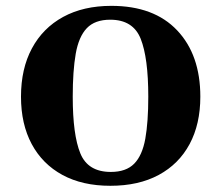

<svg xmlns="http://www.w3.org/2000/svg" viewBox="-20 -608 741 643"><path d="M349.6 14.2Q255.9 14.2 189 -22.2Q122.1 -58.6 86.2 -125.5Q50.3 -192.4 50.3 -284.2Q50.3 -377.9 86.9 -446Q123.5 -514.2 191.4 -551.3Q259.3 -588.4 353 -588.4Q495.7 -588.4 573.3 -506.3Q650.9 -424.3 650.9 -284.2Q650.9 -192.4 615 -125.5Q579.1 -58.6 511.7 -22.2Q444.3 14.2 349.6 14.2ZM351.1 -32.2Q402.3 -32.2 429.4 -59.8Q456.5 -87.4 466.6 -143.3Q476.6 -199.2 476.6 -284.2Q476.6 -414.1 451.2 -478Q425.8 -542 349.1 -542Q297.9 -542 270.8 -513.7Q243.7 -485.4 233.6 -428Q223.6 -370.6 223.6 -284.2Q223.6 -156.7 249 -94.5Q274.4 -32.2 351.1 -32.2Z"/></svg>

Font: Gelasio
Style: Regular
Weight: 400
Designer: Eben Sorkin
Foundry: Eben Sorkin
Version: Version 1.008